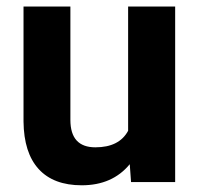

<svg xmlns="http://www.w3.org/2000/svg" viewBox="-20 -548 600 578"><path d="M370.6 -53.7Q318.4 9.8 226.1 9.8Q141.1 9.8 96.4 -39.1Q51.8 -87.9 50.8 -182.1V-528.3H191.9V-187Q191.9 -104.5 267.1 -104.5Q338.9 -104.5 365.7 -154.3V-528.3H507.3V0H374.5Z"/></svg>

Font: RobotoDraft
Style: Bold
Weight: 700
Version: Version 2.001150; 2014